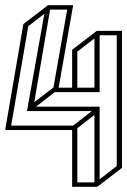

<svg xmlns="http://www.w3.org/2000/svg" viewBox="-20 -720 490 740"><path d="M0 -219 70 -627 165 -700H262L206 -382H258V-528L353 -601H450V-73L355 0H258V-219ZM173 -683 112 -326 186 -383 239 -683ZM84 -292 151 -667 89 -619 23 -236H262L334 -292ZM364 -365H191L119 -309H364V-29L430 -80V-584H364ZM278 -382H344V-572L278 -521ZM344 -277 278 -226V-17H344Z"/></svg>

Font: Imposible
Style: Regular
Weight: 400
Designer: Rodrigo Fuenzalida
Foundry: fragTYPE
Version: Version 1.000